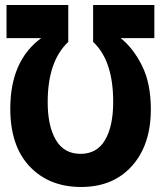

<svg xmlns="http://www.w3.org/2000/svg" viewBox="-20 -734 640 765"><path d="M595 -714H351V-567Q431 -493 431 -328Q431 -231 398.5 -176Q366 -121 301 -121Q235 -121 202.5 -176.5Q170 -232 170 -327Q170 -490 252 -567V-714H6V-582H144Q21 -492 21 -301Q21 -152 98.5 -70.5Q176 11 303 11Q431 11 506 -73Q581 -157 581 -298Q581 -402 546 -472Q511 -542 461 -582H595Z"/></svg>

Font: Noto Sans Mono Extra
Style: Regular
Weight: 800
Designer: Monotype Design Team
Foundry: Monotype Imaging Inc.
Version: Version 1.900